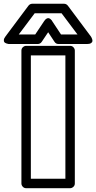

<svg xmlns="http://www.w3.org/2000/svg" viewBox="-156 -968 508 1013"><path d="M-127 -775.9 -5.9 -938Q2.4 -948.2 14.2 -948.2H182.1Q193.8 -948.2 202.1 -938L323.2 -775.9Q324.2 -774.4 325.9 -771.7Q327.6 -769 330.1 -762Q332.5 -754.9 331.5 -749.8Q330.6 -744.6 323.7 -740.2Q316.9 -735.8 303.2 -735.8H152.8Q139.2 -735.8 131.8 -747.1L98.1 -797.9L64 -747.1Q56.2 -735.8 43 -735.8H-106.9Q-108.9 -735.8 -112.1 -736.1Q-115.2 -736.3 -122.1 -738.8Q-128.9 -741.2 -132.6 -744.9Q-136.2 -748.5 -135.7 -756.8Q-135.3 -765.1 -127 -775.9ZM-57.1 -786.1H29.8L77.1 -856.9Q83.5 -866.7 90.3 -870.1Q97.2 -873.5 102.1 -871.8Q106.9 -870.1 110.8 -866.9Q114.7 -863.8 117.2 -860.4L119.1 -856.9L166 -786.1H252.9L168.9 -897.9H26.9ZM-43 0V-701.2Q-43 -711.9 -35.2 -719Q-27.3 -726.1 -18.1 -726.1H213.9Q224.6 -726.1 231.7 -718.3Q238.8 -710.4 238.8 -701.2V0Q238.8 10.7 231 17.8Q223.1 24.9 213.9 24.9H-18.1Q-28.8 24.9 -35.9 17.1Q-43 9.3 -43 0ZM6.8 -24.9H189V-675.8H6.8Z"/></svg>

Font: Trueno Black Outline
Style: Regular
Weight: 900
Width: 6
Designer: Julieta Ulanovsky
Foundry: Julieta Ulanovsky
Version: Version 3.001b | FøM Fix